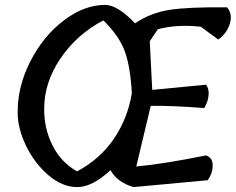

<svg xmlns="http://www.w3.org/2000/svg" viewBox="-20 -762 960 782"><path d="M160 -319Q159 -240 193.5 -170.5Q228 -101 294 -64Q389 -115 445 -198.5Q501 -282 517 -383Q511 -490 488.5 -552.5Q466 -615 401 -679Q294 -623 227 -525Q160 -427 160 -319ZM600 -396 819 -417Q832 -401 829.5 -374Q827 -347 812 -322Q681 -332 594 -331L535 -84Q640 -93 819 -129Q848 -119 846 -86Q846 -56 826 -28L524 0Q458 -19 430 -69Q356 0 294.5 0Q233 0 176 -49.5Q119 -99 85.5 -169.5Q52 -240 52 -303Q51 -409 103.5 -512Q156 -615 239.5 -678.5Q323 -742 408 -742Q459 -742 530 -667Q593 -710 672 -722Q751 -734 905 -732Q928 -705 916 -665.5Q904 -626 869 -601L798 -653Q703 -664 623 -643L590 -594Z"/></svg>

Font: Tillana Medium
Style: Regular
Weight: 500
Designer: Lipi Raval (Devanagari, Latin), Jonny Pinhorn (Latin)
Foundry: Indian Type Foundry
Version: Version 2.003;PS 1.0;hotconv 1.0.79;makeotf.lib2.5.61930; tt